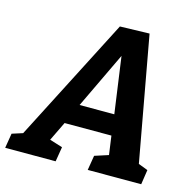

<svg xmlns="http://www.w3.org/2000/svg" viewBox="-140 -813 930 919"><g transform="rotate(15 325.5 -353.5)"><path d="M226 -73 214 0H-36L-24 -73L29 -90L344 -703L490 -707L602 -91L649 -73L638 0H373L385 -73L453 -95L440 -188H208L162 -93ZM255 -290H427L388 -569Z"/></g></svg>

Font: Bitter
Style: Bold Italic
Weight: 700
Italic angle: -9°
Designer: Sol Matas, and Bitter project Authors
Foundry: Sol Matas
Version: Version 2.001